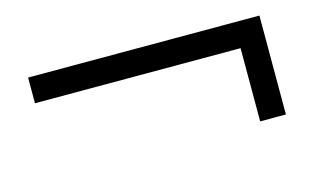

<svg xmlns="http://www.w3.org/2000/svg" viewBox="-44 -521 708 433"><g transform="rotate(-15 310.0 -304.5)"><path d="M520 -189V-359.9H40V-419.9H580.1V-189Z"/></g></svg>

Font: Charis SIL Afr
Style: Bold
Weight: 700
Foundry: SIL International
Version: Version 5.000